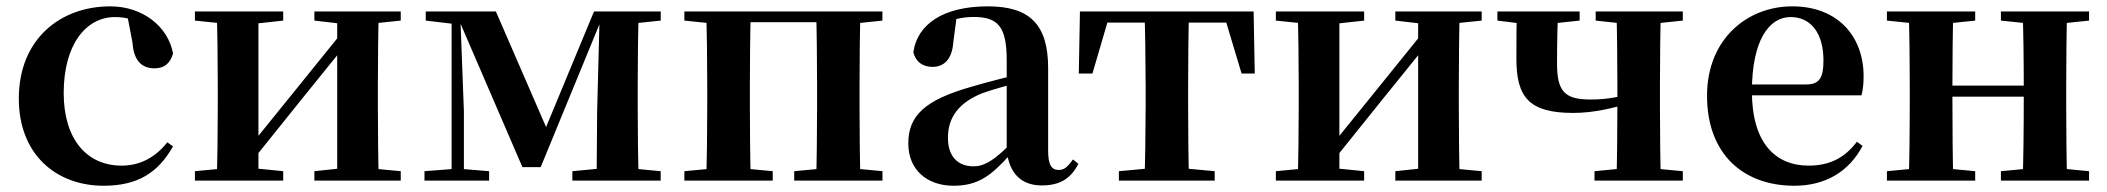

<svg xmlns="http://www.w3.org/2000/svg" viewBox="-20 -572 6673 608"><path d="M308.1 16.2C415.1 16.2 480.4 -24.3 527.8 -108.4L509.9 -121.4C472.4 -73.9 423.7 -47.5 365.2 -47.5C254.4 -47.5 181.7 -131.7 181.7 -277.6C181.7 -429.2 251 -518 344.6 -518C380 -518 411.3 -508.7 449.7 -486.3L381.8 -530.1L399.6 -436.8C403.7 -376.1 432.2 -355.6 469.4 -355.6C499.3 -355.6 518.6 -370.4 528 -402.4C512.5 -488.1 432 -551.9 329 -551.9C172.7 -551.9 39.6 -449.7 39.6 -259.7C39.6 -82.8 157.9 16.2 308.1 16.2Z M597.2 0H876.8V-29.9L774.4 -40.2H706L597.2 -29.9ZM975.6 0H1249V-29.9L1140.3 -40.2H1072.5L975.6 -29.9ZM665.9 0H798.4V-535.7H665.9C668.6 -485.5 669.6 -370.2 669.6 -301.2V-234.8C669.6 -165.3 668.6 -50.2 665.9 0ZM769.7 -51.6 935.2 -257.7 1099.5 -460.9H1123.7L1076 -485.4L905.6 -274.4L746.4 -77.8H721.4ZM1047.8 0H1179.6C1177.6 -50.2 1176.6 -165.3 1176.6 -234.8V-301.2C1176.6 -370.2 1177.6 -485.5 1179.6 -535.7H1047.8ZM597.2 -506.8 707 -495.5H774.7L876.8 -506.8V-535.7H597.2ZM975.6 -506.8 1072.8 -495.5H1140.5L1249 -506.8V-535.7H975.6Z M1634.3 -42.8H1692.2L1885.2 -512.1H1894.2V-535.7H1861L1698.9 -144.6H1720.1L1550.3 -535.7H1422.7V-510.6H1432.5ZM1869.3 0H2003.1C2000.4 -50.2 1999.4 -165.3 1999.4 -234.8V-301.2C1999.4 -370.2 2000.4 -485.5 2003.1 -535.7H1879.2L1870.9 -217.9ZM1324.2 0H1528.9V-29.9L1438.5 -37.3H1419.9L1324.2 -29.9ZM1792.5 0H2072.1V-29.9L1963.6 -40.2H1901.3L1792.5 -29.9ZM1328.2 -506.8 1423.5 -495.5H1434.8V-535.7H1328.2ZM1410.1 0H1449V-219.6L1437.1 -535.7H1410.1ZM1931.6 -495.5H1963.9L2072.3 -506.8V-535.7H1931.6Z M2215.9 0H2357.6C2355.6 -50.2 2354.6 -165.3 2354.6 -234.8V-301.2C2354.6 -370.2 2355.6 -485.5 2357.6 -535.7H2215.9C2218.6 -485.5 2219.6 -370.2 2219.6 -301.2V-234.8C2219.6 -165.3 2218.6 -50.2 2215.9 0ZM2564.4 0H2704.9C2702.9 -50.2 2701.9 -165.3 2701.9 -234.8V-301.2C2701.9 -370.2 2702.9 -485.5 2704.9 -535.7H2564.4C2566.4 -485.5 2567.4 -370.2 2567.4 -301.2V-234.8C2567.4 -165.3 2566.4 -50.2 2564.4 0ZM2147.2 0H2427V-29.9L2318.6 -40.2H2257L2147.2 -29.9ZM2495 0H2774.5V-29.9L2667.1 -40.2H2604.5L2495 -29.9ZM2147.2 -506.8 2257 -495.5H2286.9V-535.7H2147.2ZM2635.4 -495.5H2667.1L2774.3 -506.8V-535.7H2635.4ZM2286.9 -501.8H2635.4V-535.7H2286.9Z M2999.6 16.2C3080.4 16.2 3120.5 -18.5 3178.7 -82.4H3213.8L3198.3 -135.5C3130.4 -62.3 3095.2 -45.3 3063 -45.3C3014.3 -45.3 2981.8 -75.1 2981.8 -135.9C2981.8 -202.7 3018.7 -247.7 3090.1 -276.7C3125.3 -289.6 3183.3 -304.9 3237 -318.9V-344.4C3183.7 -331.6 3110.3 -313.4 3058.4 -297.9C2906 -255.1 2856.3 -204.1 2856.3 -117.6C2856.3 -33.9 2916.1 16.2 2999.6 16.2ZM3279.1 15.2C3335.2 15.2 3370.5 -5.4 3394.9 -53.4L3377.7 -67.2C3359.5 -41.2 3348.3 -33.8 3332.7 -33.8C3310.7 -33.8 3299.1 -48.4 3299.1 -94.8V-356.2C3299.1 -494.2 3241.2 -551.9 3108.1 -551.9C2967.4 -551.9 2884.8 -495.7 2872.2 -406.5C2879.9 -376.3 2901.6 -360.2 2933.3 -360.2C2966.7 -360.2 2995.1 -381.6 2998.9 -439.2L3009.1 -516.3L2946.8 -491.2C2994.9 -510.9 3028.8 -518.3 3063 -518.3C3140.1 -518.3 3167.9 -487.8 3167.9 -381.4V-94C3176 -26.4 3210.7 15.2 3279.1 15.2Z M3396.2 -339.1H3439.4L3496.5 -534.2L3430.6 -500.4H3919L3853.1 -534.2L3911.7 -339.1H3953.4L3949.8 -535.7H3399.8ZM3523.1 0H3826.5V-29.9L3715.6 -40.2H3634.7L3523.1 -29.9ZM3604.2 0H3745.4C3743.4 -50.2 3742.4 -165.3 3742.4 -234.8V-301.2C3742.4 -370.2 3743.4 -485.5 3745.4 -535.7H3604.2C3606.2 -485.5 3607.9 -370.2 3607.9 -301.2V-234.8C3607.9 -165.3 3606.2 -50.2 3604.2 0Z M4020.2 0H4299.8V-29.9L4197.4 -40.2H4129L4020.2 -29.9ZM4398.6 0H4672V-29.9L4563.3 -40.2H4495.5L4398.6 -29.9ZM4088.9 0H4221.4V-535.7H4088.9C4091.6 -485.5 4092.6 -370.2 4092.6 -301.2V-234.8C4092.6 -165.3 4091.6 -50.2 4088.9 0ZM4192.7 -51.6 4358.2 -257.7 4522.5 -460.9H4546.7L4499 -485.4L4328.6 -274.4L4169.4 -77.8H4144.4ZM4470.8 0H4602.6C4600.6 -50.2 4599.6 -165.3 4599.6 -234.8V-301.2C4599.6 -370.2 4600.6 -485.5 4602.6 -535.7H4470.8ZM4020.2 -506.8 4130 -495.5H4197.7L4299.8 -506.8V-535.7H4020.2ZM4398.6 -506.8 4495.8 -495.5H4563.5L4672 -506.8V-535.7H4398.6Z M4961.6 -214.4C5030.2 -214.4 5088.6 -230.3 5150.6 -247.6V-277.1C5098.2 -262.5 5062.5 -256.9 5016 -256.9C4933.6 -256.9 4910.6 -283.9 4910.6 -371.3C4910.6 -439 4912 -487.1 4913.6 -535.7H4783.2C4782.2 -492 4781.9 -449.1 4781.9 -385.6C4781.9 -264 4822.3 -214.4 4961.6 -214.4ZM5098.7 0H5239.5C5237.5 -50.2 5236.5 -165.3 5236.5 -234.8V-301.2C5236.5 -370.2 5237.5 -485.5 5239.5 -535.7H5098.7C5100.7 -485.5 5101.7 -370.2 5101.7 -301.2V-238.1C5101.7 -165.3 5100.7 -50.2 5098.7 0ZM4721.8 -506.8 4812.4 -495.5H4875.8L4982.2 -506.8V-535.7H4721.8ZM5029.3 0H5308.9V-29.9L5199.1 -40.2H5136.8L5029.3 -29.9ZM5033 -506.8 5138.1 -495.5H5200.4L5308.9 -506.8V-535.7H5033Z M5662.2 16.2C5761.4 16.2 5835.6 -29.4 5878.1 -109.9L5860.2 -123.2C5824.5 -75.9 5778.1 -47.5 5707.4 -47.5C5603.6 -47.5 5527.7 -117.3 5527.7 -282.7C5527.7 -444.8 5582.5 -518 5650.1 -518C5713.5 -518 5754.3 -468.1 5754.3 -380.4C5754.3 -325.7 5741.6 -304.6 5699.4 -304.6H5444.1V-270.2H5874.7C5879.4 -288.1 5881.4 -306.2 5881.4 -330.9C5881.4 -454.7 5801.8 -551.9 5655.4 -551.9C5513.3 -551.9 5385.6 -448.8 5385.6 -268.8C5385.6 -83.9 5500.3 16.2 5662.2 16.2Z M6023.9 0H6165.6C6163.6 -50.2 6162.6 -165.3 6162.6 -270.6V-291.8C6162.6 -370.2 6163.6 -485.5 6165.6 -535.7H6023.9C6026.6 -485.5 6027.6 -370.2 6027.6 -301.2V-234.8C6027.6 -165.3 6026.6 -50.2 6023.9 0ZM6384.6 0H6526C6524 -50.2 6523 -165.3 6523 -234.8V-301.2C6523 -370.2 6524 -485.5 6526 -535.7H6384.6C6387.6 -485.5 6388.6 -370.2 6388.6 -291.8V-270.6C6388.6 -165.3 6387.6 -50.2 6384.6 0ZM5955.2 0H6234.8V-29.9L6126.6 -40.2H6065L5955.2 -29.9ZM5955.2 -506.8 6065 -495.5H6126.6L6234.8 -506.8V-535.7H5955.2ZM6316.2 0H6595.4V-29.9L6487.5 -40.2H6424.9L6316.2 -29.9ZM6316.2 -506.8 6424.9 -495.5H6487.5L6595.4 -506.8V-535.7H6316.2ZM6094.9 -265.9H6455.1V-301H6094.9Z"/></svg>

Font: Source Han Serif TW VF
Style: Regular
Weight: 250
Designer: Ryoko NISHIZUKA 西塚涼子 (kana & ideographs); Frank Grießhammer (Latin, Greek & Cyrillic); Wenlong ZHANG 张文龙 (bopomofo); San
Foundry: Adobe
Version: Version 2.002;hotconv 1.1.0;makeotfexe 2.6.0